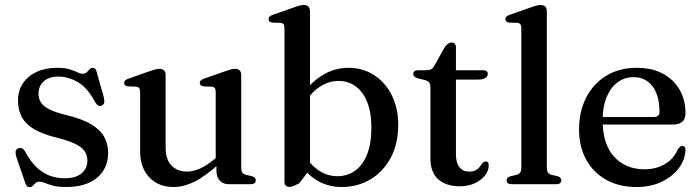

<svg xmlns="http://www.w3.org/2000/svg" viewBox="-20 -758 2880 790"><path d="M219.5 -443Q182 -443 160.2 -423.5Q138.5 -404 138.5 -373Q138.5 -353.5 147.5 -338Q156.5 -322.5 180 -309.8Q203.5 -297 247 -286Q316 -270 354.8 -246.8Q393.5 -223.5 409.2 -194Q425 -164.5 425 -129Q425 -65.5 379.8 -27Q334.5 11.5 250 11.5Q219 11.5 198.8 6Q178.5 0.5 165.2 -5Q152 -10.5 142 -10.5Q132 -10.5 126.2 -5Q120.5 0.5 115.2 6.2Q110 12 101.5 12Q94.5 12 90.8 7.8Q87 3.5 83.5 -6.5L47 -113Q43 -126.5 44.5 -135.2Q46 -144 55.5 -147.5Q64.5 -151 71.2 -147.5Q78 -144 83.5 -134.5Q105.5 -93 131.2 -69Q157 -45 185.8 -34.8Q214.5 -24.5 245 -24.5Q292 -24.5 315.8 -44.8Q339.5 -65 339.5 -98Q339.5 -117.5 329.5 -134Q319.5 -150.5 293 -164.2Q266.5 -178 217.5 -190.5Q157 -205 121.2 -226Q85.5 -247 69.8 -276.2Q54 -305.5 54 -344.5Q54 -384 74 -414.5Q94 -445 130 -462Q166 -479 215 -479Q246 -479 265.8 -473Q285.5 -467 298 -460.8Q310.5 -454.5 320.5 -454.5Q331 -454.5 337.2 -460.8Q343.5 -467 348.8 -473Q354 -479 362 -479Q367.5 -479 371.8 -475Q376 -471 378 -461L406.5 -360.5Q410 -346 409 -336.8Q408 -327.5 398 -323.5Q389.5 -320 382.8 -324.8Q376 -329.5 369 -341.5Q340.5 -396.5 300.8 -419.8Q261 -443 219.5 -443Z M870.5 -57V-90.5L867.5 -93V-379.5Q867.5 -390.5 863.8 -395.5Q860 -400.5 851.5 -401.5L817.5 -402.5Q809.5 -404 805.8 -407.5Q802 -411 802 -416.5Q802 -423 806.2 -427Q810.5 -431 821.5 -435L905.5 -464.5Q920.5 -470 930.2 -472.5Q940 -475 947.5 -475Q960 -475 966.2 -468.2Q972.5 -461.5 972.5 -449.5V-68Q972.5 -54.5 977.5 -47.8Q982.5 -41 992.5 -38.5L1015 -33.5Q1024 -31 1028.2 -26.8Q1032.5 -22.5 1032.5 -16Q1032.5 -8.5 1027 -4.2Q1021.5 0 1010 0H921Q898 0 884.2 -15Q870.5 -30 870.5 -57ZM556.5 -135.5V-379.5Q556.5 -390.5 552.8 -395.5Q549 -400.5 540.5 -401.5L506.5 -402.5Q498 -404 494.5 -407.5Q491 -411 491 -416.5Q491 -423 495 -427Q499 -431 510 -435L594 -464.5Q610 -470 619.5 -472.5Q629 -475 635.5 -475Q648.5 -475 655 -468.2Q661.5 -461.5 661.5 -449.5V-151.5Q661.5 -101.5 685.8 -76.8Q710 -52 750 -52Q775 -52 803.5 -64.8Q832 -77.5 864.5 -105L886 -123.5L905 -104.5L883.5 -85.5Q824 -32 779.8 -10.2Q735.5 11.5 695 11.5Q632.5 11.5 594.5 -28.2Q556.5 -68 556.5 -135.5Z M1255.5 -712V-62L1210.5 -3Q1194 5 1186 8Q1178 11 1170 11Q1161.5 11 1156 5.8Q1150.5 0.5 1150.5 -10.5V-642Q1150.5 -653 1146.8 -658Q1143 -663 1134.5 -664L1100.5 -665Q1092 -666.5 1088.5 -670Q1085 -673.5 1085 -679Q1085 -685.5 1089 -689.8Q1093 -694 1104 -697.5L1188 -727Q1204 -733 1213.5 -735.2Q1223 -737.5 1229.5 -737.5Q1242.5 -737.5 1249 -730.8Q1255.5 -724 1255.5 -712ZM1231.5 -332 1215.5 -358Q1254 -415.5 1304.5 -447.2Q1355 -479 1414 -479Q1473 -479 1519.2 -449Q1565.5 -419 1592 -366Q1618.5 -313 1618.5 -244.5Q1618.5 -166 1587.5 -108.5Q1556.5 -51 1503.8 -19.8Q1451 11.5 1386.5 11.5Q1327.5 11.5 1281.2 -17.5Q1235 -46.5 1206.5 -100L1230.5 -124.5Q1256 -80 1291.8 -56.5Q1327.5 -33 1369 -33Q1408.5 -33 1440 -55Q1471.5 -77 1489.8 -121.2Q1508 -165.5 1508 -232.5Q1508 -296.5 1490.5 -339Q1473 -381.5 1442.8 -403.2Q1412.5 -425 1373 -425Q1333 -425 1297 -401.8Q1261 -378.5 1231.5 -332Z M1729 -428.5 1702 -435Q1689.5 -438.5 1685 -443Q1680.5 -447.5 1680.5 -453.5Q1680.5 -461 1685.8 -465Q1691 -469 1700 -469H1732.5Q1745.5 -469 1753.5 -473Q1761.5 -477 1767.5 -488L1808.5 -561.5Q1816 -573 1823.2 -578Q1830.5 -583 1838.5 -583Q1847 -583 1851.5 -577.8Q1856 -572.5 1856 -563V-123Q1856 -88.5 1870.2 -70.2Q1884.5 -52 1910 -52Q1928 -52 1938.2 -58Q1948.5 -64 1954.2 -72.2Q1960 -80.5 1965.2 -86.8Q1970.5 -93 1978.5 -93.5Q1984.5 -94 1987.8 -90Q1991 -86 1991 -77Q1990.5 -55 1975.2 -35.5Q1960 -16 1933 -3.8Q1906 8.5 1871 8.5Q1816 8.5 1783.5 -20Q1751 -48.5 1751 -106.5V-400Q1751 -412 1746.2 -418.2Q1741.5 -424.5 1729 -428.5ZM1809.5 -430.5V-469H1966.5Q1976.5 -469 1981.8 -465.2Q1987 -461.5 1987 -454Q1987 -443.5 1976.8 -437Q1966.5 -430.5 1944 -430.5Z M2230 -712V-68Q2230 -54.5 2235 -47.8Q2240 -41 2249.5 -38.5L2272.5 -33.5Q2281.5 -31 2285.5 -26.8Q2289.5 -22.5 2289.5 -16Q2289.5 -8.5 2284.2 -4.2Q2279 0 2267.5 0H2086Q2075 0 2069.8 -4.2Q2064.5 -8.5 2064.5 -16Q2064.5 -22.5 2068.5 -26.5Q2072.5 -30.5 2081 -33L2105 -38.5Q2115 -41.5 2120 -47.8Q2125 -54 2125 -67.5V-642Q2125 -653 2121.2 -658Q2117.5 -663 2109 -664L2075 -665Q2066.5 -666.5 2063 -670Q2059.5 -673.5 2059.5 -679Q2059.5 -685.5 2063.5 -689.8Q2067.5 -694 2078.5 -697.5L2162.5 -727Q2178.5 -733 2188 -735.2Q2197.5 -737.5 2204 -737.5Q2217 -737.5 2223.5 -730.8Q2230 -724 2230 -712Z M2800.5 -291.5Q2800.5 -269 2787.2 -257.2Q2774 -245.5 2749 -245.5H2429.5V-276.5H2669Q2693.5 -276.5 2693.5 -298Q2693.5 -365.5 2664.8 -403Q2636 -440.5 2587.5 -440.5Q2549.5 -440.5 2520.8 -419Q2492 -397.5 2475.8 -357.8Q2459.5 -318 2459.5 -264Q2459.5 -164.5 2507 -113Q2554.5 -61.5 2631.5 -61.5Q2681 -61.5 2717.5 -84Q2754 -106.5 2768.5 -143.5Q2775 -151.5 2779 -154.5Q2783 -157.5 2788 -157.5Q2795 -157.5 2798 -152Q2801 -146.5 2800.5 -138.5Q2797.5 -97.5 2770.8 -63.2Q2744 -29 2699.8 -8.8Q2655.5 11.5 2598.5 11.5Q2528.5 11.5 2475.2 -17.8Q2422 -47 2392.2 -100.5Q2362.5 -154 2362.5 -225.5Q2362.5 -298.5 2391.5 -355.8Q2420.5 -413 2474 -446Q2527.5 -479 2601 -479Q2662.5 -479 2707.2 -455Q2752 -431 2776.2 -389Q2800.5 -347 2800.5 -291.5Z"/></svg>

Font: Fraunces 18pt
Style: Regular
Weight: 400
Version: Version 1.000;[b76b70a41]